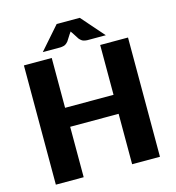

<svg xmlns="http://www.w3.org/2000/svg" viewBox="-130 -1023 1036 1133"><g transform="rotate(-15 388.5 -457.0)"><path d="M706.5 -728.5V0H536.5V-308H240.5V0H70.5V-728.5H240.5V-424H536.5V-728.5ZM583.5 -775.5H471.5Q462.5 -775.5 449.5 -778.8Q436.5 -782 422.5 -798.5L397.5 -837.5Q395 -841 392.8 -844Q390.5 -847 388.5 -850.5Q386.5 -847 384.2 -844Q382 -841 379.5 -837.5L354.5 -798.5Q340.5 -782 327.5 -778.8Q314.5 -775.5 305.5 -775.5H198.5L320.5 -914.5H461.5Z"/></g></svg>

Font: Lato ExtraBold
Style: Regular
Weight: 800
Designer: Lukasz Dziedzic with Adam Twardoch and Botio Nikoltchev
Foundry: tyPoland Lukasz Dziedzic
Version: Version 2.015; 2015-08-06; http://www.latofonts.com/